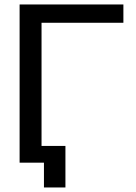

<svg xmlns="http://www.w3.org/2000/svg" viewBox="-20 -721 605 851"><path d="M66.9 0V-701.2H526.9V-620.1H164.1V-74.2H270V109.9H174.8V0Z"/></svg>

Font: LT Superior Med
Style: Regular
Weight: 500
Designer: Daniel Lyons
Foundry: LyonsType
Version: Version 1.000